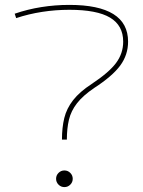

<svg xmlns="http://www.w3.org/2000/svg" viewBox="-20 -760 583 784"><path d="M233 -190Q233 -239 242.5 -278Q252 -317 278.5 -351Q305 -385 354 -417Q425 -464 454 -503Q483 -542 483 -590Q483 -656 429.5 -688Q376 -720 263 -720Q207 -720 152 -711.5Q97 -703 46 -686L40 -704Q92 -722 148.5 -731Q205 -740 263 -740Q503 -740 503 -590Q503 -536 471 -492.5Q439 -449 365 -401Q319 -370 294.5 -338.5Q270 -307 261.5 -271Q253 -235 253 -190ZM243 4Q229 4 219 -6Q209 -16 209 -30Q209 -44 219 -54Q229 -64 243 -64Q257 -64 267 -54Q277 -44 277 -30Q277 -16 267 -6Q257 4 243 4Z"/></svg>

Font: M PLUS 2 Thin Thin
Style: Regular
Weight: 250
Version: Version 1.001